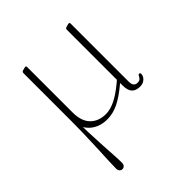

<svg xmlns="http://www.w3.org/2000/svg" viewBox="-193 -589 954 954"><g transform="rotate(-45 284.0 -112.5)"><path d="M109 -132.5H127.5Q127.5 -66.5 129.5 -12.2Q131.5 42 134 84.5Q136.5 127 138.5 158.8Q140.5 190.5 140.5 212.5Q140.5 225 134.5 231.5Q128.5 238 119.5 238Q111 238 105 231.5Q99 225 99 212.5Q99 190.5 100.5 158.8Q102 127 104 84.5Q106 42 107.5 -12.2Q109 -66.5 109 -132.5ZM426 -106 438.5 -94 412 -71.5Q359.5 -27.5 320.5 -8.8Q281.5 10 242 10Q182 10 145.5 -27Q109 -64 109 -130V-446Q109 -451 110.5 -453.8Q112 -456.5 116.5 -458L126.5 -461Q130.5 -462 133.2 -462.5Q136 -463 138 -463Q141 -463 142.2 -461.2Q143.5 -459.5 143.5 -456V-137Q143.5 -75 174.2 -44.2Q205 -13.5 255 -13.5Q285.5 -13.5 321 -30.5Q356.5 -47.5 401.5 -85ZM471.5 10Q442.5 10 428.2 -5.8Q414 -21.5 414 -57V-83.5V-446Q414 -451 415.5 -453.8Q417 -456.5 421.5 -458L432 -461Q435.5 -462 438.2 -462.5Q441 -463 443 -463Q446 -463 447.5 -461.2Q449 -459.5 449 -456V-50Q449 -29 456.2 -20.8Q463.5 -12.5 475 -12.5Q490.5 -12.5 496.2 -19.2Q502 -26 505 -32.5Q508 -39 514 -39Q517 -39 518.8 -36.8Q520.5 -34.5 520.5 -30.5Q520.5 -21 514.8 -11.8Q509 -2.5 498.2 3.8Q487.5 10 471.5 10Z"/></g></svg>

Font: Fraunces Thin
Style: Regular
Weight: 250
Version: Version 1.000;[b76b70a41]